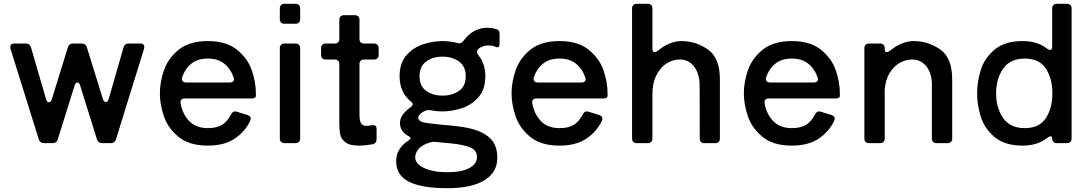

<svg xmlns="http://www.w3.org/2000/svg" viewBox="-20 -753 5743 1010"><path d="M537 -216Q547 -216 552 -233L630 -504Q636 -524 657 -524H718Q739 -524 739 -506Q739 -500 738 -497L590 -20Q584 0 563 0H517Q496 0 490 -20L402 -302Q398 -319 387 -319Q378 -319 372 -302L284 -20Q278 0 257 0H211Q190 0 184 -20L35 -497Q34 -500 34 -506Q34 -524 55 -524H116Q137 -524 143 -504L222 -232Q227 -215 237 -215Q242 -215 246.5 -219.5Q251 -224 253 -232L337 -504Q343 -524 364 -524H410Q431 -524 437 -504L521 -233Q523 -225 527.5 -220.5Q532 -216 537 -216Z M1302 -235H952Q940 -235 934 -228.5Q928 -222 930 -209Q941 -151 976.5 -115Q1012 -79 1073 -79Q1120 -79 1148 -96Q1176 -113 1196 -152Q1204 -167 1217 -167Q1219 -167 1227 -165L1282 -148Q1299 -142 1299 -129Q1299 -123 1296 -117Q1268 -59 1213.5 -23Q1159 13 1073 13Q976 13 920 -32.5Q864 -78 842.5 -140.5Q821 -203 821 -262Q821 -321 842.5 -383.5Q864 -446 920 -491.5Q976 -537 1073 -537Q1170 -537 1226.5 -491.5Q1283 -446 1304.5 -383.5Q1326 -321 1326 -262V-249Q1326 -235 1302 -235ZM938 -346Q937 -343 937 -337Q937 -329 943 -324Q949 -319 959 -319H1188Q1201 -319 1207 -325.5Q1213 -332 1210 -342Q1195 -389 1161 -417Q1127 -445 1073 -445Q1020 -445 986.5 -418Q953 -391 938 -346Z M1535 -628H1476Q1465 -628 1458.5 -634.5Q1452 -641 1452 -652V-709Q1452 -720 1458.5 -726.5Q1465 -733 1476 -733H1535Q1546 -733 1552.5 -726.5Q1559 -720 1559 -709V-652Q1559 -641 1552.5 -634.5Q1546 -628 1535 -628ZM1535 0H1476Q1465 0 1458.5 -6.5Q1452 -13 1452 -24V-500Q1452 -511 1458.5 -517.5Q1465 -524 1476 -524H1535Q1546 -524 1552.5 -517.5Q1559 -511 1559 -500V-24Q1559 -13 1552.5 -6.5Q1546 0 1535 0Z M1972 -500V-464Q1972 -453 1965.5 -446.5Q1959 -440 1948 -440H1895Q1884 -440 1877.5 -433.5Q1871 -427 1871 -416V-152Q1871 -119 1879 -105Q1887 -91 1908 -91Q1919 -91 1934 -94Q1937 -95 1943 -95Q1961 -95 1961 -74V-21Q1961 1 1940 6Q1899 13 1867 13Q1820 13 1797.5 -4Q1775 -21 1770 -44Q1765 -67 1765 -104V-416Q1765 -427 1758.5 -433.5Q1752 -440 1741 -440H1693Q1682 -440 1675.5 -446.5Q1669 -453 1669 -464V-500Q1669 -511 1675.5 -517.5Q1682 -524 1693 -524H1741Q1752 -524 1758.5 -530.5Q1765 -537 1765 -548V-649Q1765 -660 1771.5 -666.5Q1778 -673 1789 -673H1847Q1858 -673 1864.5 -666.5Q1871 -660 1871 -649V-548Q1871 -537 1877.5 -530.5Q1884 -524 1895 -524H1948Q1959 -524 1965.5 -517.5Q1972 -511 1972 -500Z M2497 -496Q2489 -489 2489 -481Q2489 -472 2497 -462Q2533 -418 2533 -352Q2533 -281 2495.5 -240Q2458 -199 2407 -183Q2356 -167 2308 -167Q2273 -167 2247 -173Q2242 -174 2234 -174Q2224 -174 2216 -170Q2200 -163 2190 -153Q2180 -143 2180 -134Q2180 -126 2186 -120Q2194 -111 2222.5 -106.5Q2251 -102 2303 -97Q2401 -89 2446 -79Q2516 -64 2556 -28Q2596 8 2596 78Q2596 154 2528 195.5Q2460 237 2333 237Q2200 237 2132 203.5Q2064 170 2064 94Q2064 28 2129 -14Q2139 -20 2139 -26Q2139 -32 2127 -38Q2084 -62 2084 -107Q2084 -129 2099 -150Q2114 -171 2140 -189Q2151 -197 2151 -204Q2151 -212 2141 -219Q2082 -268 2082 -352Q2082 -423 2119.5 -464Q2157 -505 2208.5 -521Q2260 -537 2308 -537Q2345 -537 2386 -527Q2394 -525 2396 -525Q2407 -525 2418 -538Q2468 -607 2545 -607Q2567 -607 2588 -601Q2608 -597 2608 -574V-525Q2608 -498 2589 -506Q2570 -514 2549 -514Q2519 -514 2497 -496ZM2430 -352Q2430 -404 2394.5 -429.5Q2359 -455 2308 -455Q2257 -455 2222 -429.5Q2187 -404 2187 -352Q2187 -300 2222 -275Q2257 -250 2308 -250Q2359 -250 2394.5 -275Q2430 -300 2430 -352ZM2274 -6 2263 -7Q2254 -7 2244 -4Q2201 8 2182.5 30Q2164 52 2164 76Q2164 95 2182.5 112.5Q2201 130 2239.5 141.5Q2278 153 2334 153Q2407 153 2448 131.5Q2489 110 2489 73Q2489 38 2455 23Q2421 8 2350 1Q2293 -5 2274 -6Z M3152 -235H2802Q2790 -235 2784 -228.5Q2778 -222 2780 -209Q2791 -151 2826.5 -115Q2862 -79 2923 -79Q2970 -79 2998 -96Q3026 -113 3046 -152Q3054 -167 3067 -167Q3069 -167 3077 -165L3132 -148Q3149 -142 3149 -129Q3149 -123 3146 -117Q3118 -59 3063.5 -23Q3009 13 2923 13Q2826 13 2770 -32.5Q2714 -78 2692.5 -140.5Q2671 -203 2671 -262Q2671 -321 2692.5 -383.5Q2714 -446 2770 -491.5Q2826 -537 2923 -537Q3020 -537 3076.5 -491.5Q3133 -446 3154.5 -383.5Q3176 -321 3176 -262V-249Q3176 -235 3152 -235ZM2788 -346Q2787 -343 2787 -337Q2787 -329 2793 -324Q2799 -319 2809 -319H3038Q3051 -319 3057 -325.5Q3063 -332 3060 -342Q3045 -389 3011 -417Q2977 -445 2923 -445Q2870 -445 2836.5 -418Q2803 -391 2788 -346Z M3767 -334V-24Q3767 -13 3760.5 -6.5Q3754 0 3743 0H3685Q3661 0 3661 -26Q3661 -307 3660 -317Q3656 -374 3628 -407Q3600 -440 3555 -440Q3520 -440 3487.5 -420Q3455 -400 3433.5 -358.5Q3412 -317 3412 -257V-24Q3412 -13 3405.5 -6.5Q3399 0 3388 0H3329Q3318 0 3311.5 -6.5Q3305 -13 3305 -24V-709Q3305 -720 3311.5 -726.5Q3318 -733 3329 -733H3388Q3399 -733 3405.5 -726.5Q3412 -720 3412 -709V-495Q3412 -479 3423 -479Q3432 -479 3447 -491Q3473 -513 3504.5 -525Q3536 -537 3564 -537Q3639 -537 3703 -493.5Q3767 -450 3767 -334Z M4374 -235H4024Q4012 -235 4006 -228.5Q4000 -222 4002 -209Q4013 -151 4048.5 -115Q4084 -79 4145 -79Q4192 -79 4220 -96Q4248 -113 4268 -152Q4276 -167 4289 -167Q4291 -167 4299 -165L4354 -148Q4371 -142 4371 -129Q4371 -123 4368 -117Q4340 -59 4285.5 -23Q4231 13 4145 13Q4048 13 3992 -32.5Q3936 -78 3914.5 -140.5Q3893 -203 3893 -262Q3893 -321 3914.5 -383.5Q3936 -446 3992 -491.5Q4048 -537 4145 -537Q4242 -537 4298.5 -491.5Q4355 -446 4376.5 -383.5Q4398 -321 4398 -262V-249Q4398 -235 4374 -235ZM4010 -346Q4009 -343 4009 -337Q4009 -329 4015 -324Q4021 -319 4031 -319H4260Q4273 -319 4279 -325.5Q4285 -332 4282 -342Q4267 -389 4233 -417Q4199 -445 4145 -445Q4092 -445 4058.5 -418Q4025 -391 4010 -346Z M4989 -334V-24Q4989 -13 4982.5 -6.5Q4976 0 4965 0H4906Q4895 0 4888.5 -6.5Q4882 -13 4882 -24V-317Q4879 -374 4850.5 -407Q4822 -440 4777 -440Q4745 -440 4713.5 -422.5Q4682 -405 4660 -369.5Q4638 -334 4634 -281V-24Q4634 -13 4627.5 -6.5Q4621 0 4610 0H4551Q4540 0 4533.5 -6.5Q4527 -13 4527 -24V-500Q4527 -511 4533.5 -517.5Q4540 -524 4551 -524H4610Q4621 -524 4627.5 -517.5Q4634 -511 4634 -500V-495Q4634 -479 4644 -479Q4653 -479 4668 -491Q4695 -513 4726.5 -525Q4758 -537 4786 -537Q4861 -537 4925 -493.5Q4989 -450 4989 -334Z M5504 -490Q5515 -490 5515 -509V-709Q5515 -720 5521.5 -726.5Q5528 -733 5539 -733H5593Q5604 -733 5610.5 -726.5Q5617 -720 5617 -709V-24Q5617 -13 5610.5 -6.5Q5604 0 5593 0H5539Q5528 0 5521.5 -6.5Q5515 -13 5515 -24Q5515 -36 5507 -36Q5500 -36 5488 -27Q5437 13 5360 13Q5265 13 5211.5 -32.5Q5158 -78 5139 -140Q5120 -202 5120 -262Q5120 -322 5139 -384Q5158 -446 5211.5 -491.5Q5265 -537 5360 -537Q5437 -537 5488 -497Q5498 -490 5504 -490ZM5516 -262Q5516 -340 5481.5 -392.5Q5447 -445 5371 -445Q5294 -445 5257 -392Q5220 -339 5220 -262Q5220 -185 5257 -132Q5294 -79 5371 -79Q5447 -79 5481.5 -131.5Q5516 -184 5516 -262Z"/></svg>

Font: Shippori Gochic B2 Bold
Style: Regular
Weight: 700
Designer: FONTDASU
Foundry: FONTDASU / Google Inc. / but / Adobe
Version: Version 1.130